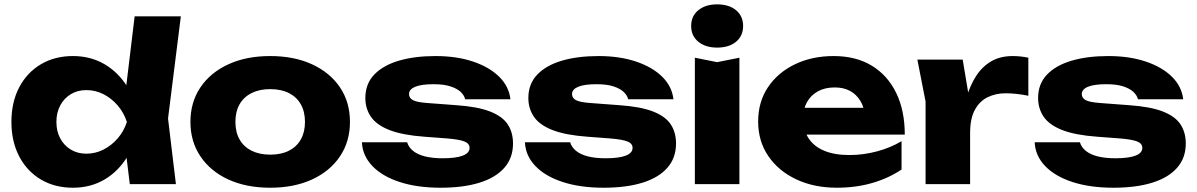

<svg xmlns="http://www.w3.org/2000/svg" viewBox="-20 -845 5491 881"><path d="M575.6 0 549.4 -214.4 584.4 -283.8 549.8 -372.2 597.8 -770H809.8L751 -301.2L787.2 0ZM619.6 -285.4Q606 -194.6 564.7 -126.7Q523.4 -58.8 459.5 -21.2Q395.6 16.4 314.8 16.4Q231.2 16.4 167.5 -21.4Q103.8 -59.2 68.1 -127.4Q32.4 -195.6 32.4 -285.4Q32.4 -376.2 68.1 -444.2Q103.8 -512.2 167.5 -550Q231.2 -587.8 314.8 -587.8Q395.6 -587.8 459.5 -550.5Q523.4 -513.2 565.2 -445.5Q607 -377.8 619.6 -285.4ZM238.8 -285.4Q238.8 -242.8 256.3 -210.1Q273.8 -177.4 304.9 -158.6Q336 -139.8 376.4 -139.8Q417.8 -139.8 454.8 -158.6Q491.8 -177.4 520.1 -210.1Q548.4 -242.8 562.2 -285.4Q548.4 -328 520.1 -361Q491.8 -394 454.8 -412.8Q417.8 -431.6 376.4 -431.6Q336 -431.6 304.9 -412.8Q273.8 -394 256.3 -361Q238.8 -328 238.8 -285.4Z M1219.7 16.4Q1110.2 16.4 1027.9 -21.4Q945.6 -59.2 899.7 -127.5Q853.8 -195.8 853.8 -285.5Q853.8 -376.2 899.7 -444.2Q945.6 -512.2 1028 -550Q1110.4 -587.8 1219.9 -587.8Q1329.4 -587.8 1411.7 -550Q1494 -512.2 1539.9 -444.3Q1585.8 -376.4 1585.8 -285.5Q1585.8 -195.6 1539.9 -127.4Q1494 -59.2 1411.6 -21.4Q1329.2 16.4 1219.7 16.4ZM1219.9 -135.4Q1270.2 -135.4 1305.7 -153.4Q1341.2 -171.4 1360.3 -205.1Q1379.4 -238.9 1379.4 -285.4Q1379.4 -332.8 1360.3 -366.4Q1341.2 -400 1305.7 -418Q1270.2 -436 1219.9 -436Q1170.4 -436 1134.4 -418Q1098.4 -400 1079.3 -366.4Q1060.2 -332.8 1060.2 -285.7Q1060.2 -238.6 1079.3 -205Q1098.4 -171.4 1134.4 -153.4Q1170.4 -135.4 1219.9 -135.4Z M2334 -186.4Q2334 -120.4 2294.2 -75.1Q2254.4 -29.8 2180.1 -6.7Q2105.8 16.4 2001.8 16.4Q1894.8 16.4 1814.5 -9.7Q1734.2 -35.8 1688.9 -82.9Q1643.6 -130 1640.6 -192.2H1848.2Q1854.8 -169.2 1875.6 -152.5Q1896.4 -135.8 1930.3 -127.3Q1964.2 -118.8 2010.6 -118.8Q2071.8 -118.8 2103.2 -130.8Q2134.6 -142.8 2134.6 -166.6Q2134.6 -186.4 2111 -195.9Q2087.4 -205.4 2028.8 -210L1928 -217.6Q1826.6 -225 1767.1 -248.3Q1707.6 -271.6 1682 -309.2Q1656.4 -346.8 1656.4 -395.2Q1656.4 -459.8 1696.9 -502.4Q1737.4 -545 1809.8 -566.4Q1882.2 -587.8 1978.6 -587.8Q2075 -587.8 2150 -562.7Q2225 -537.6 2270.2 -493.2Q2315.4 -448.8 2322.2 -389.4H2114.6Q2110 -408.2 2093.2 -423.7Q2076.4 -439.2 2046.2 -448.9Q2016 -458.6 1969.2 -458.6Q1913.6 -458.6 1885.2 -446.9Q1856.8 -435.2 1856.8 -413.4Q1856.8 -395.6 1874.2 -385.8Q1891.6 -376 1940.4 -372.4L2073.2 -362.4Q2172.4 -355.6 2229.3 -333.1Q2286.2 -310.6 2310.1 -273.8Q2334 -237 2334 -186.4Z M3082 -186.4Q3082 -120.4 3042.2 -75.1Q3002.4 -29.8 2928.1 -6.7Q2853.8 16.4 2749.8 16.4Q2642.8 16.4 2562.5 -9.7Q2482.2 -35.8 2436.9 -82.9Q2391.6 -130 2388.6 -192.2H2596.2Q2602.8 -169.2 2623.6 -152.5Q2644.4 -135.8 2678.3 -127.3Q2712.2 -118.8 2758.6 -118.8Q2819.8 -118.8 2851.2 -130.8Q2882.6 -142.8 2882.6 -166.6Q2882.6 -186.4 2859 -195.9Q2835.4 -205.4 2776.8 -210L2676 -217.6Q2574.6 -225 2515.1 -248.3Q2455.6 -271.6 2430 -309.2Q2404.4 -346.8 2404.4 -395.2Q2404.4 -459.8 2444.9 -502.4Q2485.4 -545 2557.8 -566.4Q2630.2 -587.8 2726.6 -587.8Q2823 -587.8 2898 -562.7Q2973 -537.6 3018.2 -493.2Q3063.4 -448.8 3070.2 -389.4H2862.6Q2858 -408.2 2841.2 -423.7Q2824.4 -439.2 2794.2 -448.9Q2764 -458.6 2717.2 -458.6Q2661.6 -458.6 2633.2 -446.9Q2604.8 -435.2 2604.8 -413.4Q2604.8 -395.6 2622.2 -385.8Q2639.6 -376 2688.4 -372.4L2821.2 -362.4Q2920.4 -355.6 2977.3 -333.1Q3034.2 -310.6 3058.1 -273.8Q3082 -237 3082 -186.4Z M3168.4 -580.2 3270.6 -559.8 3372.8 -580.2V0H3168.4ZM3270.4 -626.6Q3217.4 -626.6 3184.4 -653.4Q3151.4 -680.2 3151.4 -725.8Q3151.4 -771.4 3184.4 -798.2Q3217.4 -825 3270.4 -825Q3324.8 -825 3357.3 -798.2Q3389.8 -771.4 3389.8 -725.8Q3389.8 -680.2 3357.3 -653.4Q3324.8 -626.6 3270.4 -626.6Z M3819.6 16.4Q3715.8 16.4 3634.3 -21.7Q3552.8 -59.8 3505.8 -128.3Q3458.8 -196.8 3458.8 -287.6Q3458.8 -377.4 3503.9 -444.8Q3549 -512.2 3627.6 -550Q3706.2 -587.8 3805.4 -587.8Q3907.6 -587.8 3980.4 -543.5Q4053.2 -499.2 4092.4 -418.3Q4131.6 -337.4 4131.6 -227.4H3624.4V-350.4H4016.8L3950 -307.4Q3946.4 -350.8 3928.3 -381.2Q3910.2 -411.6 3880.6 -427.7Q3851 -443.8 3810.2 -443.8Q3765.2 -443.8 3732.9 -425.9Q3700.6 -408 3682.9 -376.4Q3665.2 -344.8 3665.2 -303.4Q3665.2 -249.4 3689.5 -211.5Q3713.8 -173.6 3761.2 -153.6Q3808.6 -133.6 3877.6 -133.6Q3940.8 -133.6 4003.4 -150.2Q4066 -166.8 4116.8 -197.2V-67.2Q4057.6 -27.2 3982.5 -5.4Q3907.4 16.4 3819.6 16.4Z M4189.4 -571.4H4397.4L4431.4 -367.2V0H4227V-379ZM4698.6 -580.2V-405.6Q4669.4 -411.6 4642.8 -414.3Q4616.2 -417 4594.4 -417Q4549.6 -417 4512.6 -399.3Q4475.6 -381.6 4453.5 -341.6Q4431.4 -301.6 4431.4 -235L4392.4 -283.4Q4400 -344.6 4415.9 -399.5Q4431.8 -454.4 4459.2 -496.7Q4486.6 -539 4527.8 -563.4Q4569 -587.8 4627.8 -587.8Q4644.8 -587.8 4662.8 -585.9Q4680.8 -584 4698.6 -580.2Z M5421 -186.4Q5421 -120.4 5381.2 -75.1Q5341.4 -29.8 5267.1 -6.7Q5192.8 16.4 5088.8 16.4Q4981.8 16.4 4901.5 -9.7Q4821.2 -35.8 4775.9 -82.9Q4730.6 -130 4727.6 -192.2H4935.2Q4941.8 -169.2 4962.6 -152.5Q4983.4 -135.8 5017.3 -127.3Q5051.2 -118.8 5097.6 -118.8Q5158.8 -118.8 5190.2 -130.8Q5221.6 -142.8 5221.6 -166.6Q5221.6 -186.4 5198 -195.9Q5174.4 -205.4 5115.8 -210L5015 -217.6Q4913.6 -225 4854.1 -248.3Q4794.6 -271.6 4769 -309.2Q4743.4 -346.8 4743.4 -395.2Q4743.4 -459.8 4783.9 -502.4Q4824.4 -545 4896.8 -566.4Q4969.2 -587.8 5065.6 -587.8Q5162 -587.8 5237 -562.7Q5312 -537.6 5357.2 -493.2Q5402.4 -448.8 5409.2 -389.4H5201.6Q5197 -408.2 5180.2 -423.7Q5163.4 -439.2 5133.2 -448.9Q5103 -458.6 5056.2 -458.6Q5000.6 -458.6 4972.2 -446.9Q4943.8 -435.2 4943.8 -413.4Q4943.8 -395.6 4961.2 -385.8Q4978.6 -376 5027.4 -372.4L5160.2 -362.4Q5259.4 -355.6 5316.3 -333.1Q5373.2 -310.6 5397.1 -273.8Q5421 -237 5421 -186.4Z"/></svg>

Font: Unbounded
Style: Regular
Weight: 400
Designer: Luke Prowse, Jean-Baptiste Morizot, Fátima Lázaro, Florian Runge
Foundry: NaN
Version: Version 1.701;gftools[0.9.28.dev5+ged2979d]